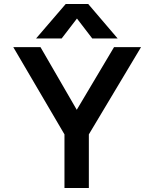

<svg xmlns="http://www.w3.org/2000/svg" viewBox="-20 -933 766 953"><path d="M306 -913H418L564 -742H438L362 -841L286 -742H159ZM300 -266 46 -699H181L361 -388L546 -699H680L421 -266V0H300Z"/></svg>

Font: Prompt Medium
Style: Regular
Weight: 500
Designer: Katatrad Team
Foundry: CadsonDemak
Version: Version 1.001